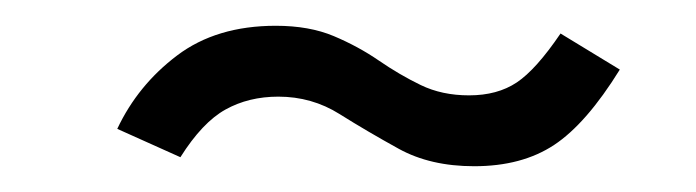

<svg xmlns="http://www.w3.org/2000/svg" viewBox="-20 -395 540 149"><path d="M348 -266Q314 -266 289.5 -279.5Q265 -293 243.5 -306.5Q222 -320 196 -320Q173 -320 155 -310Q137 -300 120 -273L71 -295Q87 -329 117.5 -352Q148 -375 194 -375Q220 -375 239 -367Q258 -359 274 -348Q290 -337 306.5 -329Q323 -321 344 -321Q366 -321 381 -331Q396 -341 415 -369L461 -341Q435 -299 410 -282.5Q385 -266 348 -266Z"/></svg>

Font: Inconsolata Nerd Font Mono
Style: Regular
Weight: 400
Monospace: yes
Designer: Raph Levien, Cyreal, Brenton Simpson
Foundry: Raph Levien, Cyreal, Google
Version: Version 3.000; ttfautohint (v1.8.3);Nerd Fonts 3.0.2